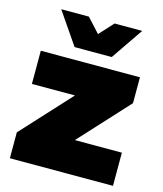

<svg xmlns="http://www.w3.org/2000/svg" viewBox="-114 -854 797 939"><g transform="rotate(15 284.0 -384.5)"><path d="M547 0H25V-131L253 -379H35V-547H537V-416L309 -168H547ZM378 -607H190L79 -769H219L284 -698L349 -769H489Z"/></g></svg>

Font: Argentum Novus Black
Style: Regular
Weight: 900
Designer: Julieta Ulanovsky (font) & Cristiano Sobral (main changes)
Foundry: Julieta Ulanovsky (font) & Cristiano Sobral (main changes)
Version: Version 3.00;November 27, 2020;FontCreator 13.0.0.2655 64-bi